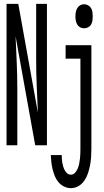

<svg xmlns="http://www.w3.org/2000/svg" viewBox="-20 -755 540 998"><path d="M14 0V-735H75L177 -169Q174 -237 171 -305Q168 -373 168 -441V-735H224V0H163L61 -566Q64 -498 67 -430Q70 -362 70 -294V0ZM417 -608Q406 -608 396.5 -613Q387 -618 381.5 -627.5Q376 -637 374 -648Q372 -659 372 -670Q372 -681 374 -692Q376 -703 381.5 -712.5Q387 -722 396.5 -727.5Q406 -733 417 -733Q428 -733 438 -727.5Q448 -722 453.5 -712.5Q459 -703 460.5 -692Q462 -681 462 -670Q462 -659 460.5 -648Q459 -637 453.5 -627.5Q448 -618 438 -613Q428 -608 417 -608ZM349 223Q330 223 313 214.5Q296 206 284 192Q272 178 265 160.5Q258 143 253.5 125Q249 107 247 88.5Q245 70 244 51H301Q301 62 301.5 72Q302 82 304 92Q306 102 309 112Q312 122 317 131Q322 140 330 146.5Q338 153 349 153Q361 153 370 143Q379 133 384 121Q389 109 391.5 96.5Q394 84 395.5 71Q397 58 397.5 45.5Q398 33 398 20V-450H321V-520H455V20Q455 41 453.5 62.5Q452 84 448 104.5Q444 125 437.5 145Q431 165 419 183Q407 201 388.5 212Q370 223 349 223Z"/></svg>

Font: Iosevka Algr
Style: Regular
Weight: 400
Monospace: yes
Designer: Belleve Invis
Foundry: Belleve Invis
Version: Version 26.0.2; ttfautohint (v1.8.3)